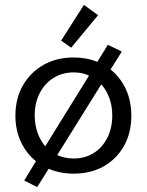

<svg xmlns="http://www.w3.org/2000/svg" viewBox="-20 -702 603 785"><path d="M132 63 79 36 127 -43Q88 -74 65.5 -122Q43 -170 43 -229Q43 -299 73.5 -352.5Q104 -406 157.5 -436.5Q211 -467 281 -467Q334 -467 378 -449L421 -519L478 -491L432 -418Q472 -386 494.5 -337.5Q517 -289 517 -229Q517 -159 487 -105.5Q457 -52 404 -22Q351 8 281 8Q226 8 179 -12ZM122 -230Q122 -192 133.5 -159.5Q145 -127 165 -104L344 -393Q315 -406 281 -406Q235 -406 199 -383.5Q163 -361 142.5 -321.5Q122 -282 122 -230ZM281 -54Q327 -54 362.5 -76Q398 -98 418.5 -138Q439 -178 439 -230Q439 -269 427 -301.5Q415 -334 394 -357L214 -68Q245 -54 281 -54ZM271 -507 230 -536 323 -682 381 -640Z"/></svg>

Font: Inconsolata SemiExpanded
Style: Regular
Weight: 400
Width: 6
Monospace: yes
Designer: Raph Levien, Cyreal, Brenton Simpson
Foundry: Raph Levien, Cyreal, Google
Version: Version 3.100; ttfautohint (v1.8.4.7-5d5b)